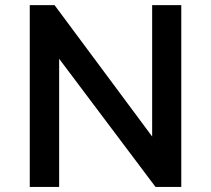

<svg xmlns="http://www.w3.org/2000/svg" viewBox="-20 -736 832 756"><path d="M97.2 -715.8H194.8L592.3 -180.7L579.1 -176.3V-715.8H693.8V0H592.3L200.2 -521.5L212.9 -525.9V0H97.2Z"/></svg>

Font: Monda SemiBold
Style: Regular
Weight: 600
Designer: Vernon Adams
Foundry: Vernon Adams
Version: Version 2.200